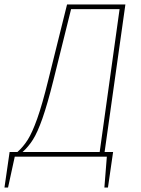

<svg xmlns="http://www.w3.org/2000/svg" viewBox="-74 -701 632 859"><path d="M394 -21H432L409 138H393L404 0H-8L-38 138H-54L-31 -21H4Q30 -44 50 -75.5Q70 -107 92.5 -170Q115 -233 142 -343L226 -681H487ZM461 -660H244L165 -342Q138 -234 116 -171.5Q94 -109 73.5 -76.5Q53 -44 27 -21H372Z"/></svg>

Font: Fira Sans Condensed Thin
Style: Italic
Weight: 250
Width: 3
Italic angle: -8°
Designer: Carrois Corporate & Edenspiekermann AG
Foundry: Carrois Corporate GbR & Edenspiekermann AG
Version: Version 4.203